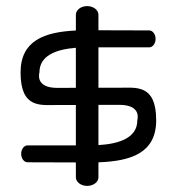

<svg xmlns="http://www.w3.org/2000/svg" viewBox="-20 -610 580 630"><path d="M228.9 -453.2C228.9 -414.4 228.9 -368.7 228.9 -321.9C190.7 -321.7 168.8 -321.6 168.8 -321.6C93.4 -321.4 109.4 -370.9 109.4 -372.3C109.4 -426.7 162.1 -447.9 228.9 -453.2ZM303 -133.9V-265.8C346 -265.9 371 -266.1 371.2 -266C446.6 -266.1 430.6 -216.7 430.6 -215.3C430.6 -158.7 373.6 -138.1 303 -133.9ZM303 -562C302.6 -577 286.9 -590 266 -590C245.1 -590 229 -577 229 -562C228.9 -562 228.9 -542 228.9 -509.9C125.9 -505 47.5 -476.9 47.5 -372.3C47.5 -253 113.6 -265.5 168.8 -265.5C190.1 -265.5 210.2 -265.5 228.9 -265.5C228.9 -218.1 228.9 -171.9 228.9 -133C153 -133 70.5 -133 70.5 -133C59.2 -133 49.5 -120.9 49.5 -105.3C49.5 -89.6 59.2 -77.5 70.5 -77.5C70.5 -77.5 132.5 -77.1 228.9 -77C228.9 -46.6 229 -28 229 -28C228.9 -13.2 245.1 0 266 0C286.9 0 303 -13 303 -28V-77.4C410 -81.2 492.5 -108 492.5 -215.3C492.5 -334.6 426.4 -322.1 371.2 -322.1C346.8 -322.1 323.9 -322.1 303 -322.1V-454.6C381 -454.6 469.5 -454.6 469.5 -454.6C480.8 -454.6 490.5 -466.7 490.5 -482.4C490.5 -498 480.8 -510.2 469.5 -510.2C469.5 -510.2 404 -510.6 303 -510.7Z"/></svg>

Font: Hi.
Style: Regular
Weight: 400
Designer: Mew Too, Robert Jablonski
Foundry: Cannot Into Space Fonts
Version: Version 1.996